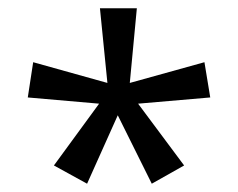

<svg xmlns="http://www.w3.org/2000/svg" viewBox="-20 -819 574 463"><path d="M310 -799H221L239 -619L60 -669L47 -584L219 -569L110 -420L190 -376L264 -541L346 -376L424 -420L313 -569L487 -584L473 -669L293 -619Z"/></svg>

Font: Noto Sans Sinhala UI Condensed
Style: Regular
Weight: 400
Width: 3
Designer: Jelle Bosma - Monotype Design Team
Foundry: Monotype Imaging Inc.
Version: Version 2.006